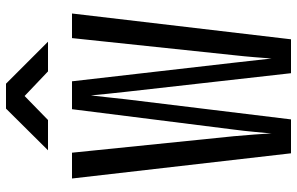

<svg xmlns="http://www.w3.org/2000/svg" viewBox="-195 -795 990 640"><g transform="rotate(-90 300.0 -475.0)"><path d="M220 -810 300 -888 382 -810H481L341 -950H258L119 -810ZM222 0 289 -550C294 -595 299 -643 302 -667C304 -643 309 -595 314 -550L376 0H489L575 -730H493L436 -190C431 -146 427 -93 425 -65L411 -190L349 -730H256L188 -190C182 -146 178 -93 175 -65C174 -93 170 -146 166 -190L111 -730H25L109 0Z"/></g></svg>

Font: Tekne LDO
Style: Regular
Weight: 400
Monospace: yes
Designer: Alessio Laiso, Mario Rullo, Paolo Rosset
Foundry: Alessio Laiso
Version: Version 1.000;hotconv 1.0.109;makeotfexe 2.5.65596